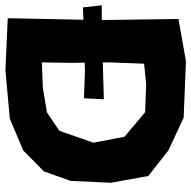

<svg xmlns="http://www.w3.org/2000/svg" viewBox="-42 -704 723 726"><g transform="rotate(90 320.0 -340.5)"><path d="M28.3 -653.3 32.2 -363.3H-23.4L-15.6 -292L31.2 -293.9L28.3 -158.2L25.4 -7.8L222.7 1L405.3 -15.6L525.4 -66.4L604.5 -144.5L640.6 -246.1L647.5 -397.5L622.1 -539.1L525.4 -615.2L401.4 -672.9L187.5 -681.6ZM197.3 -523.4 275.4 -531.2 380.9 -527.3 473.6 -449.2 496.1 -332 451.2 -203.1 381.8 -156.2 289.1 -140.6 192.4 -136.7 194.3 -252 193.4 -298.8 226.6 -299.8 328.1 -295.9 332 -371.1 192.4 -367.2V-390.6Z"/></g></svg>

Font: MaokenAssortedSans-Lite
Style: Lite
Weight: 400
Version: Version 1.400